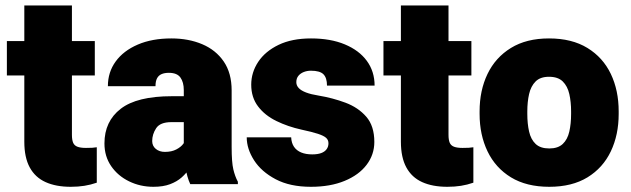

<svg xmlns="http://www.w3.org/2000/svg" viewBox="-20 -680 2330 709"><path d="M330.1 -401.4H5.4V-528.3H330.1ZM245.6 -659.7V-182.1Q245.6 -163.6 250 -153.1Q254.4 -142.6 265.9 -138.2Q277.3 -133.8 297.4 -133.8Q311 -133.8 320.3 -134.3Q329.6 -134.8 337.4 -136.2V-5.4Q314.9 2.4 291.7 6.1Q268.6 9.8 241.2 9.8Q186.5 9.8 148.2 -7.6Q109.9 -24.9 89.8 -61.8Q69.8 -98.6 69.8 -156.7V-659.7Z M658.7 -347.2Q658.7 -376.5 646.2 -393.8Q633.8 -411.1 603.5 -411.1Q587.4 -411.1 576.4 -406.2Q565.4 -401.4 559.8 -390.6Q554.2 -379.9 554.2 -361.8H378.4Q378.4 -413.6 407.2 -453.1Q436 -492.7 488.8 -515.4Q541.5 -538.1 612.8 -538.1Q676.3 -538.1 726.6 -516.8Q776.9 -495.6 806.2 -452.9Q835.4 -410.2 835.4 -346.2V-137.7Q835.4 -80.6 841.6 -54.7Q847.7 -28.8 858.4 -8.8V0H682.6Q670.4 -25.9 664.6 -63.5Q658.7 -101.1 658.7 -142.1ZM679.7 -229H612.8Q571.3 -229 556.6 -206.5Q542 -184.1 542 -159.2Q542 -141.1 555.4 -130.1Q568.8 -119.1 588.9 -119.1Q613.8 -119.1 631.1 -128.2Q648.4 -137.2 657.2 -149.4Q666 -161.6 664.6 -170.9L702.1 -97.2Q692.4 -78.1 680.4 -59.3Q668.5 -40.5 650.9 -24.9Q633.3 -9.3 607.9 0.2Q582.5 9.8 546.4 9.8Q498 9.8 456.8 -10.3Q415.5 -30.3 390.6 -66.4Q365.7 -102.5 365.7 -150.4Q365.7 -231.9 425.8 -278.3Q485.8 -324.7 614.3 -324.7H679.7Z M1127.9 9.8Q1050.8 9.8 998 -18.1Q945.3 -45.9 918.2 -88.1Q891.1 -130.4 891.1 -172.9H1055.2Q1056.2 -151.9 1065.7 -137.9Q1075.2 -124 1092.3 -116.9Q1109.4 -109.9 1132.8 -109.9Q1152.8 -109.9 1166 -114.7Q1179.2 -119.6 1186 -128.9Q1192.9 -138.2 1192.9 -150.9Q1192.9 -163.1 1184.3 -170.9Q1175.8 -178.7 1154.3 -185.8Q1132.8 -192.9 1093.8 -201.2Q1043 -212.4 1000.5 -233.2Q958 -253.9 932.9 -287.1Q907.7 -320.3 907.7 -367.2Q907.7 -412.6 933.6 -451.7Q959.5 -490.7 1008.8 -514.4Q1058.1 -538.1 1128.4 -538.1Q1200.7 -538.1 1253.4 -516.1Q1306.2 -494.1 1334.7 -455.1Q1363.3 -416 1363.3 -363.8H1187.5Q1187.5 -392.6 1174.3 -405.8Q1161.1 -418.9 1127.9 -418.9Q1114.3 -418.9 1101.8 -414.1Q1089.4 -409.2 1081.8 -399.9Q1074.2 -390.6 1074.2 -376.5Q1074.2 -364.3 1083.3 -354.7Q1092.3 -345.2 1110.4 -338.4Q1128.4 -331.5 1156.2 -327.1Q1208.5 -318.4 1255.6 -300.8Q1302.7 -283.2 1332.5 -249Q1362.3 -214.8 1362.3 -155.8Q1362.3 -108.9 1333.7 -71.3Q1305.2 -33.7 1252.4 -12Q1199.7 9.8 1127.9 9.8Z M1720.7 -401.4H1396V-528.3H1720.7ZM1636.2 -659.7V-182.1Q1636.2 -163.6 1640.6 -153.1Q1645 -142.6 1656.5 -138.2Q1668 -133.8 1688 -133.8Q1701.7 -133.8 1710.9 -134.3Q1720.2 -134.8 1728 -136.2V-5.4Q1705.6 2.4 1682.4 6.1Q1659.2 9.8 1631.8 9.8Q1577.1 9.8 1538.8 -7.6Q1500.5 -24.9 1480.5 -61.8Q1460.4 -98.6 1460.4 -156.7V-659.7Z M1751 -268.6Q1751 -346.2 1780.3 -407Q1809.6 -467.8 1866.7 -502.9Q1923.8 -538.1 2007.3 -538.1Q2091.8 -538.1 2149.2 -502.9Q2206.5 -467.8 2235.6 -407Q2264.6 -346.2 2264.6 -268.6V-259.3Q2264.6 -182.1 2235.6 -121.1Q2206.5 -60.1 2149.4 -25.1Q2092.3 9.8 2008.3 9.8Q1924.3 9.8 1866.9 -25.1Q1809.6 -60.1 1780.3 -121.1Q1751 -182.1 1751 -259.3ZM1927.2 -259.3Q1927.2 -223.1 1933.8 -194.1Q1940.4 -165 1958 -148.4Q1975.6 -131.8 2008.3 -131.8Q2040.5 -131.8 2058.1 -148.4Q2075.7 -165 2082.3 -194.1Q2088.9 -223.1 2088.9 -259.3V-268.6Q2088.9 -303.7 2082.3 -332.8Q2075.7 -361.8 2058.1 -379.2Q2040.5 -396.5 2007.3 -396.5Q1975.1 -396.5 1957.8 -379.2Q1940.4 -361.8 1933.8 -332.8Q1927.2 -303.7 1927.2 -268.6Z"/></svg>

Font: Heebo Black
Style: Regular
Weight: 900
Designer: Oded Ezer
Foundry: Ezer Type House
Version: Version 3.100